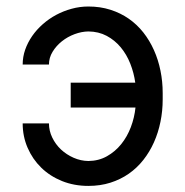

<svg xmlns="http://www.w3.org/2000/svg" viewBox="-20 -573 581 602"><path d="M257.1 -474.4Q235.8 -474.1 213.8 -465.9Q191.8 -457.7 174 -443.5Q156.2 -429.3 144.9 -410.7Q133.5 -392 133.5 -370.7H51.1Q51.1 -394.5 58.9 -417.1Q66.8 -439.6 80.8 -459.9Q94.8 -480.1 114.2 -497.2Q133.5 -514.2 156.4 -526.5Q179.3 -538.7 204.9 -545.6Q230.5 -552.6 257.1 -552.6Q294.4 -552.6 326.2 -542.4Q358 -532.3 383.9 -514.2Q409.8 -496.1 429.5 -471.1Q449.2 -446 462.7 -415.8Q476.2 -385.7 483.1 -351.6Q490.1 -317.5 490.1 -281.2V-261.4Q490.1 -225.1 483.1 -191.1Q476.2 -157 462.7 -126.8Q449.2 -96.6 429.5 -71.6Q409.8 -46.5 383.9 -28.4Q358 -10.3 326.2 -0.2Q294.4 9.9 257.1 9.9Q212.4 9.9 174.5 -5.3Q136.7 -20.6 109.4 -47.2Q82 -73.9 66.6 -109.6Q51.1 -145.2 51.1 -186.1H133.5Q133.5 -163 143.8 -141.7Q154.1 -120.4 171.3 -104.2Q188.6 -88.1 210.9 -78.3Q233.3 -68.5 257.1 -68.2Q289.4 -68.5 315.3 -83.1Q341.3 -97.7 360.1 -121.1Q378.9 -144.5 390.3 -174.5Q401.6 -204.5 404.8 -235.8H201.7V-313.9H404.1Q399.9 -344.5 388.5 -373.4Q377.1 -402.3 358.5 -424.7Q339.8 -447.1 314.5 -460.6Q289.1 -474.1 257.1 -474.4Z"/></svg>

Font: Interop
Style: Regular
Weight: 400
Designer: Rasmus Andersson, Google, Jang Haemin
Foundry: jhaemin
Version: Version 1.008